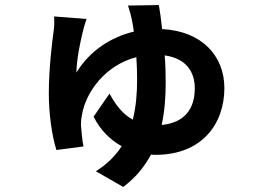

<svg xmlns="http://www.w3.org/2000/svg" viewBox="-20 -651 1040 759"><path d="M619 -157C631 -211 635 -268 635 -324C635 -360 634 -397 631 -432C717 -420 750 -366 750 -302C750 -223 712 -166 619 -157ZM486 -629C492 -610 497 -594 501 -574C504 -560 507 -544 509 -526C420 -505 335 -451 282 -364C283 -418 297 -483 307 -524C310 -537 316 -559 322 -576L194 -586C195 -573 195 -552 193 -536C186 -485 173 -381 173 -281C173 -202 185 -115 203 -58L310 -72C305 -93 301 -144 300 -158C300 -172 301 -183 304 -197C319 -286 395 -393 519 -425C521 -396 522 -366 522 -335C522 -284 518 -230 505 -178C466 -199 437 -236 413 -281L350 -190C376 -137 416 -98 461 -73C437 -36 404 -2 359 26L467 88C516 52 551 8 577 -40C583 -39 590 -39 596 -39C777 -39 867 -160 867 -303C867 -430 778 -528 621 -536C617 -575 612 -608 608 -631Z"/></svg>

Font: Source Han Sans SC Bold
Style: Regular
Weight: 700
Designer: Ryoko NISHIZUKA (kana & ideographs); Paul D. Hunt (Latin, Greek & Cyrillic); Wenlong ZHANG (bopomofo); Sandoll Communica
Foundry: Adobe Systems Incorporated
Version: Version 1.001;PS 1.001;hotconv 1.0.78;makeotf.lib2.5.61930